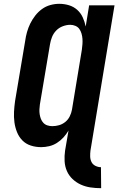

<svg xmlns="http://www.w3.org/2000/svg" viewBox="-20 -763 640 1006"><path d="M510 223Q481 223 454 219Q427 215 403 204Q379 193 360 175Q341 157 330.5 133Q320 109 318.5 81.5Q317 54 321 26L339 -79Q328 -60 312.5 -43Q297 -26 278 -14Q259 -2 237.5 3Q216 8 196 8Q167 8 141 -0.5Q115 -9 97 -27.5Q79 -46 69 -71Q59 -96 55.5 -123Q52 -150 53.5 -178Q55 -206 59 -234L112 -549Q115 -572 121.5 -595Q128 -618 138.5 -639.5Q149 -661 164.5 -681Q180 -701 200 -715.5Q220 -730 243.5 -736.5Q267 -743 290 -743Q317 -743 341.5 -735.5Q366 -728 384.5 -711.5Q403 -695 413.5 -672Q424 -649 429 -624L447 -735H580L454 26Q452 42 452.5 57.5Q453 73 459.5 86Q466 99 480 106Q494 113 509 113ZM254 -102Q272 -102 289.5 -107Q307 -112 322 -124Q337 -136 345.5 -153.5Q354 -171 357 -188L409 -503Q411 -518 412 -532Q413 -546 412 -560Q411 -574 407 -587.5Q403 -601 395.5 -611.5Q388 -622 375 -627.5Q362 -633 348 -633Q329 -633 309 -625.5Q289 -618 274.5 -603Q260 -588 252.5 -569Q245 -550 242 -531L189 -216Q187 -203 186.5 -189.5Q186 -176 188 -163.5Q190 -151 194.5 -139.5Q199 -128 207.5 -119Q216 -110 228.5 -106Q241 -102 254 -102Z"/></svg>

Font: Iosevka HT Extrabold Extended
Style: Italic
Weight: 800
Width: 7
Italic angle: -9°
Monospace: yes
Designer: Belleve Invis
Foundry: Belleve Invis
Version: Version 32.3.0; ttfautohint (v1.8.4)